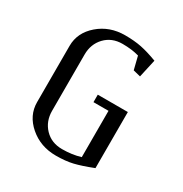

<svg xmlns="http://www.w3.org/2000/svg" viewBox="-127 -610 674 708"><g transform="rotate(30 210.0 -256.0)"><path d="M47.9 -136.2V-376Q47.9 -432.1 94.2 -472.2Q140.6 -512.2 206.1 -512.2Q245.6 -512.2 275.9 -506.1Q306.2 -500 346.2 -484.9L329.1 -408.2L297.9 -416L284.2 -471.2Q253.4 -480 213.9 -480Q168.5 -480 140.1 -450.2Q111.8 -420.4 111.8 -376V-136.2Q111.8 -91.8 140.1 -62Q168.5 -32.2 213.9 -32.2Q256.3 -32.2 292 -43V-240.2H228V-272H356V-33.2Q308.6 -14.6 277.8 -7.3Q247.1 0 206.1 0Q140.6 0 94.2 -40Q47.9 -80.1 47.9 -136.2Z"/></g></svg>

Font: Gawaa
Style: Regular
Weight: 400
Designer: T. Christopher White
Version: Version 1.0